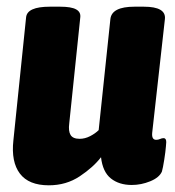

<svg xmlns="http://www.w3.org/2000/svg" viewBox="-20 -545 523 574"><path d="M126 9Q66 9 39.5 -26Q13 -61 20 -125L58 -493Q61 -525 129 -525H160Q193 -525 207.5 -517Q222 -509 220 -493L187 -176Q184 -153 191 -141.5Q198 -130 218 -130Q234 -130 249.5 -138Q265 -146 275 -156L310 -488Q314 -525 382 -525H410Q477 -525 473 -488L435 -148Q433 -127 447 -127Q453 -127 458.5 -129.5Q464 -132 469 -132Q474 -132 476 -127Q478 -122 476 -107Q475 -93 471 -67.5Q467 -42 464 -32Q456 -14 429 -3Q402 8 374 8Q336 8 311.5 -11.5Q287 -31 282 -75Q259 -45 218.5 -18Q178 9 126 9Z"/></svg>

Font: Asap Condensed Condensed ExtraBold
Style: Italic
Weight: 800
Width: 3
Italic angle: -6°
Designer: Pablo Cosgaya
Foundry: Omnibus-Type
Version: Version 3.001; ttfautohint (v1.8.4.7-5d5b)